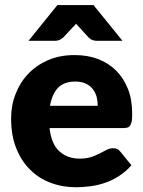

<svg xmlns="http://www.w3.org/2000/svg" viewBox="-20 -749 579 776"><path d="M182.1 -321.3H375Q375 -339.8 370.6 -357.4Q365.7 -375 355 -389.2Q342.8 -403.8 326.7 -411.1Q308.6 -419.4 284.2 -419.4Q239.7 -419.4 214.8 -394.5Q190.4 -369.1 182.1 -321.3ZM479 -231.4H180.2Q187.5 -167 219.7 -137.7Q252.4 -107.9 301.8 -107.9Q329.6 -107.9 348.6 -114.3Q364.7 -119.6 383.3 -128.9Q388.7 -131.8 398.7 -137Q408.7 -142.1 411.6 -143.6Q423.8 -149.9 438 -149.9Q456.1 -149.9 465.8 -136.7L511.2 -81.1Q488.8 -55.2 459.5 -36.6Q430.7 -18.6 402.3 -9.3Q372.6 0.5 344.2 3.9Q313 7.8 288.1 7.8Q231.9 7.8 186 -9.8Q137.7 -27.3 102.5 -62.5Q65.9 -98.1 45.9 -149.4Q24.9 -200.7 24.9 -270.5Q24.9 -323.7 43 -369.1Q60.5 -415.5 94.2 -450.7Q127 -485.4 174.3 -505.9Q221.7 -526.4 280.8 -526.4Q334.5 -526.4 375.5 -510.7Q418.9 -494.1 449.2 -463.9Q479.5 -433.6 497.1 -389.6Q514.2 -347.2 514.2 -289.1Q514.2 -271.5 512.7 -260.7Q511.2 -251.5 506.8 -243.2Q502.9 -235.8 496.6 -233.9Q489.3 -231.4 479 -231.4ZM357.9 -728.5 475.1 -584H372.1Q362.3 -584 354.5 -586.9Q346.7 -588.9 337.4 -598.1L299.8 -639.6Q295.9 -643.6 293.9 -646Q291.5 -648.4 287.6 -653.3L281.7 -646Q280.3 -644.5 278.1 -642.6Q275.9 -640.6 274.9 -639.6L236.3 -598.1Q228 -590.8 220.2 -587.4Q211.9 -584 202.1 -584H95.2L211.9 -728.5Z"/></svg>

Font: Lato-ExtraBold
Style: Regular
Weight: 500
Designer: Lukasz Dziedzic with Adam Twardoch and Botio Nikoltchev
Foundry: tyPoland Lukasz Dziedzic
Version: ""